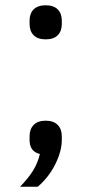

<svg xmlns="http://www.w3.org/2000/svg" viewBox="-20 -574 345 727"><path d="M92 -483V-496Q92 -523 107.5 -538.5Q123 -554 153 -554Q183 -554 198.5 -538.5Q214 -523 214 -496V-483Q214 -456 198.5 -440.5Q183 -425 153 -425Q123 -425 107.5 -440.5Q92 -456 92 -483ZM214 -58V-44Q214 -2 189.5 47.5Q165 97 123 133H56Q88 100 105.5 71.5Q123 43 131 9Q92 0 92 -44V-58Q92 -85 107.5 -101Q123 -117 153 -117Q183 -117 198.5 -101Q214 -85 214 -58Z"/></svg>

Font: IBM Plex Sans SC
Style: Regular
Weight: 400
Designer: Mike Abbink; Paul van der Laan; Pieter van Rosmalen; Eunyou Noh; Wujin Sim; Chorong Kim; Dohee Lee; Yejin We; Jinhee Kim
Foundry: Sandoll Inc.
Version: Version 1.000